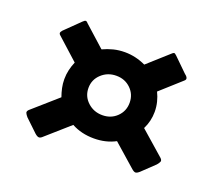

<svg xmlns="http://www.w3.org/2000/svg" viewBox="-77 -636 685 605"><g transform="rotate(20 265.0 -334.0)"><path d="M90 -143 48 -183Q42 -190 40 -195Q38 -200 44 -206L127 -279Q122 -293 119 -307Q116 -321 116 -336Q116 -352 119.5 -367Q123 -382 129 -396L57 -461Q51 -466 54 -471.5Q57 -477 63 -482L108 -526Q114 -532 117.5 -531.5Q121 -531 125 -526L194 -464Q211 -472 229 -476.5Q247 -481 267 -481Q303 -481 337 -465L405 -526Q410 -531 413 -531.5Q416 -532 422 -526L467 -482Q474 -477 476.5 -471.5Q479 -466 473 -461L404 -399Q411 -385 415 -369Q419 -353 419 -336Q419 -305 405 -277L486 -206Q492 -200 490 -195Q488 -190 482 -183L440 -143Q432 -136 427 -136Q422 -136 414 -143L339 -209Q307 -192 267 -192Q225 -192 192 -210L116 -143Q109 -136 103.5 -136Q98 -136 90 -143ZM197 -336Q197 -308 217.5 -289Q238 -270 267 -270Q296 -270 315.5 -289Q335 -308 335 -336Q335 -364 315.5 -383Q296 -402 267 -402Q238 -402 217.5 -383Q197 -364 197 -336Z"/></g></svg>

Font: Glory ExtraBold
Style: Regular
Weight: 800
Designer: Robert Leuschke
Foundry: Robert Leuschke
Version: Version 1.011